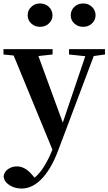

<svg xmlns="http://www.w3.org/2000/svg" viewBox="-24 -819 627 1110"><path d="M101 271C139 271 175 255 209 223C249 185 284 127 313 49L518 -495L583 -504V-535H375V-504L469 -494L339 -110L198 -495L280 -504V-535H-4V-504L55 -498L279 46C248 124 213 178 176 208L162 192C134 159 105 143 74 143C55 143 39 148 25 157C9 167 0 181 -3 199C-2 220 9 237 30 251C50 264 74 271 101 271ZM207 -664C227 -664 244 -670 257 -682C287 -707 287 -753 258 -780C244 -793 227 -799 207 -799C188 -799 171 -793 158 -780C143 -767 136 -751 136 -731C136 -711 143 -695 158 -682C171 -670 188 -664 207 -664ZM407 -682C420 -670 437 -664 457 -664C477 -664 493 -670 506 -682C536 -707 536 -753 507 -780C493 -793 476 -799 457 -799C418 -799 385 -771 385 -731C385 -711 392 -695 407 -682Z"/></svg>

Font: AllPunType Bold
Style: Regular
Weight: 700
Version: 1.0